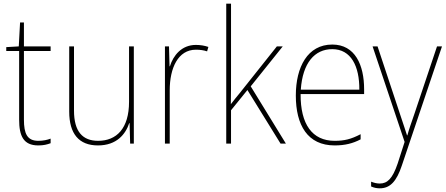

<svg xmlns="http://www.w3.org/2000/svg" viewBox="-20 -780 2423 1043"><path d="M188 -15C127 -15 110 -55 110 -130V-503H255V-528H110V-658H89L82 -528L14 -524V-503H84V-130C84 -42 107 10 188 10C217 10 236 5 255 -2V-27C237 -20 215 -15 188 -15Z M707 -528H681V-227C681 -82 613 -15 513 -15C429 -15 382 -65 382 -179V-528H356V-174C356 -53 409 10 512 10C614 10 662 -51 682 -111H684L687 0H707Z M1044 -536C966 -536 921 -478 903 -420H901L898 -528H876V0H902V-290C902 -410 947 -510 1044 -510C1068 -510 1087 -507 1105 -501L1112 -525C1092 -532 1069 -536 1044 -536Z M1235 -376V-760H1209V0H1235V-181L1324 -291L1504 0H1533L1342 -311L1516 -528H1484L1282 -274C1264 -252 1253 -239 1234 -214C1235 -271 1235 -318 1235 -376Z M1785 -538C1651 -538 1587 -416 1587 -261C1587 -100 1651 10 1798 10C1854 10 1897 -1 1939 -23V-51C1887 -24 1851 -15 1798 -15C1676 -15 1612 -105 1613 -269H1958V-295C1958 -427 1909 -538 1785 -538ZM1785 -513C1887 -513 1933 -420 1932 -293H1614C1624 -438 1689 -513 1785 -513Z M2004 -528 2178 -9 2140 109C2112 191 2084 217 2043 217C2026 217 2012 213 1996 207V233C2012 240 2026 243 2043 243C2099 243 2134 206 2163 119L2381 -528H2354L2230 -158C2214 -112 2202 -78 2193 -45H2191C2184 -68 2174 -96 2153 -160L2031 -528Z"/></svg>

Font: Noto Sans Malayalam SemiCondensed Thin
Style: Regular
Weight: 100
Width: 4
Designer: Jelle Bosma - Monotype Design Team
Foundry: Monotype Imaging Inc.
Version: Version 2.104